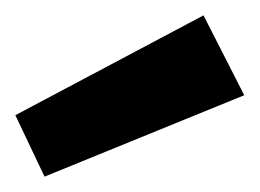

<svg xmlns="http://www.w3.org/2000/svg" viewBox="-20 -852 338 250"><path d="M298 -728 245 -832 0 -702 38 -622Z"/></svg>

Font: Bitter
Style: Bold Italic
Weight: 700
Designer: Sol Matas
Foundry: Sol Matas
Version: Version 1.002